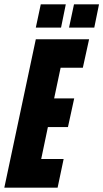

<svg xmlns="http://www.w3.org/2000/svg" viewBox="-36 -870 479 890"><path d="M-16 0 130 -688H377L348 -556H245L215 -414H308L279 -281H186L155 -133H259L231 0ZM284 -742 307 -850H423L401 -742ZM130 -742 153 -850H269L247 -742Z"/></svg>

Font: Saira ExtraCondensed Black
Style: Italic
Weight: 900
Width: 2
Italic angle: -12°
Designer: Hector Gatti with collaboration of the Omnibus-Type team
Foundry: Omnibus-Type
Version: Version 1.101